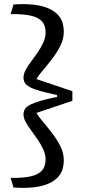

<svg xmlns="http://www.w3.org/2000/svg" viewBox="-20 -771 429 939"><path d="M95 -211Q95 -226 102 -237.5Q109 -249 127 -258.5Q145 -268 177 -277.5Q209 -287 259 -297V-306Q209 -317 177 -326Q145 -335 127 -344.5Q109 -354 102 -365.5Q95 -377 95 -392Q95 -409 105.5 -429Q116 -449 132.5 -470.5Q149 -492 165 -515.5Q181 -539 192 -563.5Q203 -588 203 -612Q203 -645 186.5 -665Q170 -685 132.5 -694Q95 -703 32 -702L46 -749Q100 -753 145 -748Q190 -743 223 -727.5Q256 -712 274 -685Q292 -658 292 -616Q292 -580 275 -546.5Q258 -513 234.5 -482.5Q211 -452 188 -425Q165 -398 153 -375L144 -389L334 -325V-278L144 -214L153 -228Q165 -205 188 -178Q211 -151 234.5 -120.5Q258 -90 275 -56.5Q292 -23 292 13Q292 55 274 82Q256 109 223 124.5Q190 140 145 145Q100 150 46 146L32 99Q95 100 132.5 91Q170 82 186.5 61.5Q203 41 203 9Q203 -15 192 -39.5Q181 -64 165 -87.5Q149 -111 132.5 -133Q116 -155 105.5 -174.5Q95 -194 95 -211Z"/></svg>

Font: Roboto Serif 20pt SemiCondensed
Style: Regular
Weight: 400
Width: 4
Version: Version 1.008